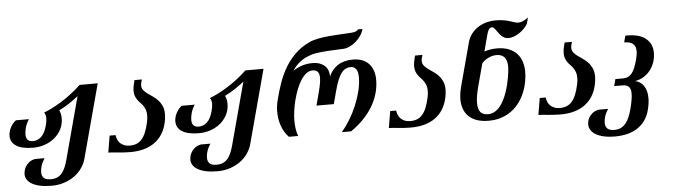

<svg xmlns="http://www.w3.org/2000/svg" viewBox="-61 -982 5004 1424"><g transform="rotate(-5 2441.0 -270.0)"><path d="M531.7 29.3Q522 65.4 499.8 97.9Q477.5 130.4 444.1 154.8Q410.6 179.2 367.4 193.8Q324.2 208.5 272.5 208.5Q224.1 208.5 187.7 200.7Q151.4 192.9 127.2 179Q103 165 91.1 146Q79.1 127 79.1 104.5Q79.1 96.7 82.3 81.5Q85.4 66.4 94.7 50.3Q104 34.2 121.1 20Q138.2 5.9 166.5 0H237.3Q216.8 32.7 210 58.3Q203.1 84 203.1 102.1Q203.1 119.1 208.5 130.4Q213.9 141.6 222.9 148.2Q231.9 154.8 244.1 157.2Q256.3 159.7 270 159.7Q297.4 159.7 317.4 151.1Q337.4 142.6 352.3 125.5Q367.2 108.4 378.2 83Q389.2 57.6 397.9 24.4L521.5 -437Q509.8 -427.7 493.2 -415.3Q476.6 -402.8 457.3 -390.1Q438 -377.4 417.2 -365.2Q396.5 -353 377 -343.8Q382.8 -332.5 386.5 -317.1Q390.1 -301.8 390.1 -283.7Q390.1 -239.3 371.3 -202.6Q352.5 -166 320.8 -139.6Q289.1 -113.3 247.8 -98.9Q206.5 -84.5 162.1 -84.5Q78.6 -84.5 35.9 -111.3Q-6.8 -138.2 -6.8 -186.5Q-6.8 -201.2 -2.9 -216.8Q1 -232.4 8.3 -247.1Q15.6 -261.7 26.1 -274.9Q36.6 -288.1 50.3 -298.3H147.5Q137.2 -282.7 130.1 -267.1Q123 -251.5 119.1 -237.1Q115.2 -222.7 113.5 -210Q111.8 -197.3 111.8 -187.5Q111.8 -159.7 124.8 -146.5Q137.7 -133.3 163.1 -133.3Q198.2 -133.3 225.6 -158.9Q252.9 -184.6 267.6 -239.3Q276.4 -272 276.4 -293.9Q276.4 -319.8 264.2 -337.4Q290.5 -347.2 324 -363.8Q357.4 -380.4 394 -403.1Q430.7 -425.8 469 -454.8Q507.3 -483.9 543.9 -518.6H678.7Z M876.5 -37.6Q904.3 -37.6 926.3 -46.4Q948.2 -55.2 965.3 -74.5Q982.4 -93.8 995.1 -124.5Q1007.8 -155.3 1017.6 -199.7Q1021 -214.4 1022.2 -226.8Q1023.4 -239.3 1023.4 -250.5Q1023.4 -274.9 1017.1 -292Q1010.7 -309.1 1001.5 -322.5Q992.2 -335.9 981 -347.2Q969.7 -358.4 960.4 -371.3Q951.2 -384.3 944.8 -400.6Q938.5 -417 938.5 -439.9Q938.5 -464.8 947.8 -500L952.6 -518.6H1007.3L1001 -496.1Q998 -484.9 998 -475.1Q998 -454.1 1009.8 -439.5Q1021.5 -424.8 1039.1 -411.9Q1056.6 -398.9 1076.9 -385.5Q1097.2 -372.1 1114.7 -353.5Q1132.3 -335 1144 -309.3Q1155.8 -283.7 1155.8 -246.6Q1155.8 -218.3 1147.9 -184.1Q1126.5 -89.8 1057.1 -39.6Q987.8 10.7 874.5 10.7Q849.1 10.7 826.2 9Q803.2 7.3 782.7 5.4Q762.2 3.4 744.6 1.7Q727.1 0 711.9 0L732.9 -124.5H776.9Q779.3 -107.4 785.6 -91.8Q792 -76.2 804 -64.2Q815.9 -52.2 833.7 -44.9Q851.6 -37.6 876.5 -37.6Z M1766.1 29.3Q1756.3 65.4 1734.1 97.9Q1711.9 130.4 1678.5 154.8Q1645 179.2 1601.8 193.8Q1558.6 208.5 1506.8 208.5Q1458.5 208.5 1422.1 200.7Q1385.7 192.9 1361.6 179Q1337.4 165 1325.4 146Q1313.5 127 1313.5 104.5Q1313.5 96.7 1316.7 81.5Q1319.8 66.4 1329.1 50.3Q1338.4 34.2 1355.5 20Q1372.6 5.9 1400.9 0H1471.7Q1451.2 32.7 1444.3 58.3Q1437.5 84 1437.5 102.1Q1437.5 119.1 1442.9 130.4Q1448.2 141.6 1457.3 148.2Q1466.3 154.8 1478.5 157.2Q1490.7 159.7 1504.4 159.7Q1531.7 159.7 1551.8 151.1Q1571.8 142.6 1586.7 125.5Q1601.6 108.4 1612.5 83Q1623.5 57.6 1632.3 24.4L1755.9 -437Q1744.1 -427.7 1727.5 -415.3Q1710.9 -402.8 1691.7 -390.1Q1672.4 -377.4 1651.6 -365.2Q1630.9 -353 1611.3 -343.8Q1617.2 -332.5 1620.8 -317.1Q1624.5 -301.8 1624.5 -283.7Q1624.5 -239.3 1605.7 -202.6Q1586.9 -166 1555.2 -139.6Q1523.4 -113.3 1482.2 -98.9Q1440.9 -84.5 1396.5 -84.5Q1313 -84.5 1270.3 -111.3Q1227.5 -138.2 1227.5 -186.5Q1227.5 -201.2 1231.4 -216.8Q1235.4 -232.4 1242.7 -247.1Q1250 -261.7 1260.5 -274.9Q1271 -288.1 1284.7 -298.3H1381.8Q1371.6 -282.7 1364.5 -267.1Q1357.4 -251.5 1353.5 -237.1Q1349.6 -222.7 1347.9 -210Q1346.2 -197.3 1346.2 -187.5Q1346.2 -159.7 1359.1 -146.5Q1372.1 -133.3 1397.5 -133.3Q1432.6 -133.3 1460 -158.9Q1487.3 -184.6 1502 -239.3Q1510.7 -272 1510.7 -293.9Q1510.7 -319.8 1498.5 -337.4Q1524.9 -347.2 1558.3 -363.8Q1591.8 -380.4 1628.4 -403.1Q1665 -425.8 1703.4 -454.8Q1741.7 -483.9 1778.3 -518.6H1913.1Z M2399.9 -418.5Q2420.9 -470.2 2466.3 -499.8Q2511.7 -529.3 2580.1 -529.3Q2611.8 -529.3 2640.4 -520.3Q2668.9 -511.2 2690.7 -491.5Q2712.4 -471.7 2725.3 -440.4Q2738.3 -409.2 2738.3 -364.7Q2738.3 -309.1 2722.4 -257.6Q2706.5 -206.1 2677.7 -159.9Q2648.9 -113.8 2608.6 -73.5Q2568.4 -33.2 2519.5 0H2450.7Q2481.4 -35.2 2510.7 -82.8Q2540 -130.4 2562.5 -183.3Q2585 -236.3 2598.6 -290.8Q2612.3 -345.2 2612.3 -394Q2612.3 -436.5 2597.9 -455.8Q2583.5 -475.1 2557.6 -475.1Q2538.1 -475.1 2521.5 -467.3Q2504.9 -459.5 2490 -440.7Q2475.1 -421.9 2461.7 -389.9Q2448.2 -357.9 2435.5 -309.6L2409.7 -212.4H2280.3L2306.2 -309.6Q2315.4 -344.7 2320.1 -371.1Q2324.7 -397.5 2324.7 -416Q2324.7 -448.7 2311.5 -461.9Q2298.3 -475.1 2273.4 -475.1Q2248.5 -475.1 2226.6 -457.8Q2204.6 -440.4 2186 -411.4Q2167.5 -382.3 2153.1 -344.7Q2138.7 -307.1 2128.4 -267.1Q2118.2 -227.1 2112.8 -187.3Q2107.4 -147.5 2107.4 -113.8Q2107.4 -84.5 2111.6 -55.7Q2115.7 -26.9 2125.5 0H2056.6Q2038.1 -19 2024.7 -42Q2011.2 -64.9 2002.7 -89.8Q1994.1 -114.7 1990.2 -140.9Q1986.3 -167 1986.3 -192.9Q1986.3 -215.8 1989.3 -237.5Q1992.2 -259.3 1997.6 -279.3Q2013.7 -343.8 2034.9 -404.3Q2056.2 -464.8 2087.4 -517.3Q2118.7 -569.8 2162.6 -612.8Q2206.5 -655.8 2268.1 -685.1Q2296.9 -698.7 2335.4 -706.3Q2374 -713.9 2416.7 -717.8Q2459.5 -721.7 2503.4 -723.6Q2547.4 -725.6 2587.4 -728.5Q2607.9 -730 2620.8 -735.8Q2633.8 -741.7 2635.7 -749H2669.9Q2663.1 -723.1 2647.2 -699.5Q2631.3 -675.8 2610.1 -657.5Q2588.9 -639.2 2564.7 -627.7Q2540.5 -616.2 2517.6 -614.7Q2503.9 -614.3 2484.4 -613.3Q2464.8 -612.3 2442.6 -611.3Q2420.4 -610.4 2397 -608.9Q2373.5 -607.4 2351.8 -605.2Q2330.1 -603 2311.3 -600.1Q2292.5 -597.2 2280.3 -593.3Q2268.1 -589.4 2250.2 -582.5Q2232.4 -575.7 2212.2 -563.5Q2191.9 -551.3 2171.4 -532.2Q2150.9 -513.2 2133.3 -484.9Q2167.5 -507.8 2203.6 -518.6Q2239.7 -529.3 2274.9 -529.3Q2309.1 -529.3 2333 -520.3Q2356.9 -511.2 2371.8 -496.1Q2386.7 -481 2393.3 -460.9Q2399.9 -440.9 2399.9 -418.5Z M2965.3 -37.6Q2993.2 -37.6 3015.1 -46.4Q3037.1 -55.2 3054.2 -74.5Q3071.3 -93.8 3084 -124.5Q3096.7 -155.3 3106.4 -199.7Q3109.9 -214.4 3111.1 -226.8Q3112.3 -239.3 3112.3 -250.5Q3112.3 -274.9 3106 -292Q3099.6 -309.1 3090.3 -322.5Q3081.1 -335.9 3069.8 -347.2Q3058.6 -358.4 3049.3 -371.3Q3040 -384.3 3033.7 -400.6Q3027.3 -417 3027.3 -439.9Q3027.3 -464.8 3036.6 -500L3041.5 -518.6H3096.2L3089.8 -496.1Q3086.9 -484.9 3086.9 -475.1Q3086.9 -454.1 3098.6 -439.5Q3110.4 -424.8 3127.9 -411.9Q3145.5 -398.9 3165.8 -385.5Q3186 -372.1 3203.6 -353.5Q3221.2 -335 3232.9 -309.3Q3244.6 -283.7 3244.6 -246.6Q3244.6 -218.3 3236.8 -184.1Q3215.3 -89.8 3146 -39.6Q3076.7 10.7 2963.4 10.7Q2938 10.7 2915 9Q2892.1 7.3 2871.6 5.4Q2851.1 3.4 2833.5 1.7Q2815.9 0 2800.8 0L2821.8 -124.5H2865.7Q2868.2 -107.4 2874.5 -91.8Q2880.9 -76.2 2892.8 -64.2Q2904.8 -52.2 2922.6 -44.9Q2940.4 -37.6 2965.3 -37.6Z M3649.4 -518.6Q3702.1 -518.6 3739.3 -503.4Q3776.4 -488.3 3799.8 -462.2Q3823.2 -436 3834 -401.4Q3844.7 -366.7 3844.7 -327.6Q3844.7 -292.5 3837.6 -253.9Q3830.6 -215.3 3815.4 -177.7Q3800.3 -140.1 3776.4 -106Q3752.4 -71.8 3719 -45.9Q3685.5 -20 3641.8 -4.6Q3598.1 10.7 3543.5 10.7Q3493.2 10.7 3456.3 -2.2Q3419.4 -15.1 3395.3 -38.6Q3371.1 -62 3359.4 -94.5Q3347.7 -127 3347.7 -166Q3347.7 -190.9 3352.5 -217.8Q3357.4 -244.6 3365.2 -273.4L3447.3 -580.1Q3458 -620.1 3481 -647.9Q3503.9 -675.8 3533.2 -693.4Q3562.5 -710.9 3594.7 -718.8Q3627 -726.6 3655.8 -726.6Q3693.8 -726.6 3720 -721.7Q3746.1 -716.8 3764.9 -710.9Q3783.7 -705.1 3797.9 -700.2Q3812 -695.3 3826.7 -695.3Q3841.3 -695.3 3858.2 -702.1Q3875 -709 3899.9 -726.6L3887.7 -680.7Q3876.5 -662.1 3859.9 -645Q3843.3 -627.9 3823.7 -615.2Q3804.2 -602.5 3783.2 -595Q3762.2 -587.4 3742.7 -587.4Q3726.1 -587.4 3713.1 -594Q3700.2 -600.6 3689.9 -610.8Q3679.7 -621.1 3671.4 -632.6Q3663.1 -644 3656 -654.3Q3648.9 -664.6 3641.8 -671.1Q3634.8 -677.7 3627.4 -677.7Q3613.8 -677.7 3605.2 -666Q3596.7 -654.3 3589.8 -629.4L3556.2 -503.4Q3599.1 -518.6 3649.4 -518.6ZM3543.5 -38.1Q3569.8 -38.1 3591.8 -50.5Q3613.8 -63 3631.1 -83.7Q3648.4 -104.5 3662.1 -131.6Q3675.8 -158.7 3685.8 -188Q3695.8 -217.3 3702.9 -246.6Q3710 -275.9 3714.1 -301.3Q3718.3 -326.7 3720.2 -345.9Q3722.2 -365.2 3722.2 -374.5Q3722.2 -422.9 3702.1 -446.3Q3682.1 -469.7 3643.1 -469.7Q3629.9 -469.7 3615.2 -466.6Q3600.6 -463.4 3585.9 -456.8Q3571.3 -450.2 3557.6 -440.4Q3543.9 -430.7 3533.2 -417.5L3489.3 -253.9Q3479 -215.3 3473.6 -183.8Q3468.3 -152.3 3468.3 -127.4Q3468.3 -82.5 3486.3 -60.3Q3504.4 -38.1 3543.5 -38.1Z M4078.6 -37.6Q4106.4 -37.6 4128.4 -46.4Q4150.4 -55.2 4167.5 -74.5Q4184.6 -93.8 4197.3 -124.5Q4210 -155.3 4219.7 -199.7Q4223.1 -214.4 4224.4 -226.8Q4225.6 -239.3 4225.6 -250.5Q4225.6 -274.9 4219.2 -292Q4212.9 -309.1 4203.6 -322.5Q4194.3 -335.9 4183.1 -347.2Q4171.9 -358.4 4162.6 -371.3Q4153.3 -384.3 4147 -400.6Q4140.6 -417 4140.6 -439.9Q4140.6 -464.8 4149.9 -500L4154.8 -518.6H4209.5L4203.1 -496.1Q4200.2 -484.9 4200.2 -475.1Q4200.2 -454.1 4211.9 -439.5Q4223.6 -424.8 4241.2 -411.9Q4258.8 -398.9 4279.1 -385.5Q4299.3 -372.1 4316.9 -353.5Q4334.5 -335 4346.2 -309.3Q4357.9 -283.7 4357.9 -246.6Q4357.9 -218.3 4350.1 -184.1Q4328.6 -89.8 4259.3 -39.6Q4189.9 10.7 4076.7 10.7Q4051.3 10.7 4028.3 9Q4005.4 7.3 3984.9 5.4Q3964.4 3.4 3946.8 1.7Q3929.2 0 3914.1 0L3935.1 -124.5H3979Q3981.4 -107.4 3987.8 -91.8Q3994.1 -76.2 4006.1 -64.2Q4018.1 -52.2 4035.9 -44.9Q4053.7 -37.6 4078.6 -37.6Z M4506.3 -215.3H4563Q4584 -215.3 4599.9 -222.4Q4615.7 -229.5 4628.4 -244.9Q4641.1 -260.3 4651.1 -284.4Q4661.1 -308.6 4670.9 -343.3Q4681.2 -380.4 4681.2 -408.7Q4681.2 -430.2 4674.3 -444.1Q4667.5 -458 4655.8 -466.1Q4644 -474.1 4628.2 -477.3Q4612.3 -480.5 4594.7 -480.5L4607.9 -529.3Q4613.3 -529.8 4618.9 -529.8Q4624.5 -529.8 4629.9 -529.8Q4664.1 -529.8 4696.3 -521.7Q4728.5 -513.7 4753.2 -496.3Q4777.8 -479 4792.7 -451.4Q4807.6 -423.8 4807.6 -384.3Q4807.6 -349.1 4796.6 -316.2Q4785.6 -283.2 4765.1 -256.6Q4744.6 -230 4715.3 -211.7Q4686 -193.4 4649.9 -188Q4692.4 -179.2 4715.3 -143.8Q4738.3 -108.4 4738.3 -52.7Q4738.3 -13.7 4725.6 34.7Q4713.4 81.1 4689 114Q4664.6 147 4630.9 168Q4597.2 189 4555.7 198.7Q4514.2 208.5 4467.3 208.5Q4418.5 208.5 4382.6 200.2Q4346.7 191.9 4323 177.5Q4299.3 163.1 4287.6 143.6Q4275.9 124 4275.9 101.1Q4275.9 91.8 4279.3 76.9Q4282.7 62 4292.2 46.9Q4301.8 31.7 4318.6 18.8Q4335.4 5.9 4362.3 0H4433.1Q4412.6 32.2 4405.8 57.6Q4398.9 83 4398.9 101.6Q4398.9 118.7 4404.3 129.9Q4409.7 141.1 4418.7 147.7Q4427.7 154.3 4439.9 157Q4452.1 159.7 4465.8 159.7Q4493.2 159.7 4513.7 149.9Q4534.2 140.1 4549.8 121.8Q4565.4 103.5 4576.9 77.1Q4588.4 50.8 4597.2 17.6Q4616.7 -57.6 4616.7 -97.2Q4616.7 -117.7 4612.1 -130.6Q4607.4 -143.6 4598.9 -151.1Q4590.3 -158.7 4578.1 -161.4Q4565.9 -164.1 4550.8 -164.1H4492.7Z"/></g></svg>

Font: Arian AMU Serif
Style: Bold Italic
Weight: 700
Italic angle: -15°
Designer: Ruben Hakobyan (Tarumian)
Foundry: Ruben Hakobyan (Tarumian)
Version: Version 1.002